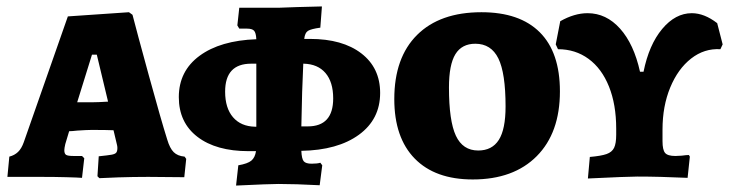

<svg xmlns="http://www.w3.org/2000/svg" viewBox="-20 -549 2271 597"><path d="M283 -1 287 -63Q316 -66 327 -68Q338 -70 341.5 -74.5Q345 -79 345 -89Q345 -93 344 -97.5Q343 -102 342 -106L333 -144Q311 -145 265 -145Q251 -145 221 -143Q203 -141 195 -141L183 -101Q180 -88 180 -82Q180 -71 185.5 -67.5Q191 -64 209 -64H235L242 -57L235 4Q223 3 187 2Q151 1 109 1H3L9 -62Q25 -66 36 -76.5Q47 -87 54 -107L191 -498L381 -511L392 -503Q404 -456 442.5 -315.5Q481 -175 500 -115Q508 -88 520 -76Q532 -64 554 -62L559 -55L553 2L441 1Q394 1 348 2.5Q302 4 289 5ZM267 -231Q284 -231 316 -233L281 -379H266L220 -231Z M917 -80Q918 -55 924.5 -47.5Q931 -40 949 -40Q967 -40 976 -43L982 -35L974 27Q898 23 846 23Q819 23 714 28L721 -35Q750 -40 761.5 -49.5Q773 -59 776 -79H753Q652 -79 594 -123.5Q536 -168 536 -247Q536 -328 600.5 -375.5Q665 -423 777 -427Q776 -447 770 -453.5Q764 -460 748 -460H724L718 -470L724 -525H849L904 -527Q919 -527 981 -529L976 -463Q947 -459 937.5 -453Q928 -447 926 -428H944Q1045 -428 1103.5 -383Q1162 -338 1162 -260Q1162 -178 1096 -130Q1030 -82 917 -80ZM773 -155H777V-351H761Q680 -351 680 -264Q680 -213 704.5 -184.5Q729 -156 773 -155ZM1016 -243Q1016 -294 992 -322Q968 -350 924 -351H923Q919 -272 917 -156H937Q1016 -156 1016 -243Z M1206 -241Q1206 -370 1277 -440.5Q1348 -511 1477 -511Q1596 -511 1658.5 -448.5Q1721 -386 1721 -265Q1721 -136 1649 -63.5Q1577 9 1450 9Q1333 9 1269.5 -56Q1206 -121 1206 -241ZM1552 -218Q1552 -322 1529.5 -367.5Q1507 -413 1458 -413Q1416 -413 1396 -380.5Q1376 -348 1376 -277Q1376 -173 1397.5 -127Q1419 -81 1467 -81Q1510 -81 1531 -114Q1552 -147 1552 -218Z M2227 -411 2220 -396Q2170 -399 2129 -367Q2088 -335 2064 -277Q2040 -219 2040 -146V-110Q2040 -83 2048 -73.5Q2056 -64 2080 -64L2100 -65Q2114 -67 2122 -67L2125 -62L2118 4Q2030 0 1962 0Q1932 0 1808 6L1814 -61Q1849 -64 1866 -70Q1883 -76 1889.5 -89.5Q1896 -103 1896 -130V-149Q1896 -224 1873.5 -280Q1851 -336 1810 -366Q1769 -396 1715 -396L1708 -411L1722 -483Q1766 -508 1807 -508Q1865 -508 1908 -460Q1951 -412 1970 -326H1981Q1998 -410 2039 -459Q2080 -508 2131 -508Q2170 -508 2210 -477Z"/></svg>

Font: Alegreya SC ExtraBold
Style: Regular
Weight: 800
Designer: Juan Pablo del Peral
Foundry: Huerta Tipografica
Version: Version 2.007; ttfautohint (v1.6)